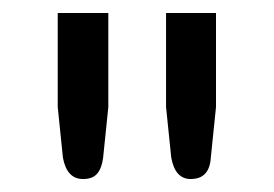

<svg xmlns="http://www.w3.org/2000/svg" viewBox="-20 -737 422 296"><path d="M69 -717H147V-572L139 -494Q137 -478 130 -469.5Q123 -461 108 -461Q83 -461 77 -494L69 -572ZM236 -717H313V-572L305 -494Q303 -461 274 -461Q250 -461 244 -494L236 -572Z"/></svg>

Font: Aleo
Style: Regular
Weight: 400
Designer: Alessio Laiso
Foundry: Alessio Laiso
Version: Version 2.001; ttfautohint (v1.8.4.7-5d5b);gftools[0.9.29]